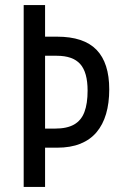

<svg xmlns="http://www.w3.org/2000/svg" viewBox="-20 -734 476 754"><path d="M409 -383Q409 -329 396.5 -286.5Q384 -244 359 -214.5Q334 -185 295.5 -169.5Q257 -154 204 -154H157V0H73V-714H157V-590H204Q309 -590 359 -538.5Q409 -487 409 -383ZM196 -229Q243 -229 271 -245Q299 -261 311.5 -294Q324 -327 324 -378Q324 -450 295 -482.5Q266 -515 203 -515H157V-229Z"/></svg>

Font: Noto Sans ExtraCondensed
Style: Regular
Weight: 400
Width: 2
Designer: Monotype Design Team
Foundry: Monotype Imaging Inc.
Version: Version 2.013